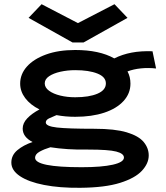

<svg xmlns="http://www.w3.org/2000/svg" viewBox="-20 -718 790 914"><path d="M338 -162Q291 -162 249 -170Q229 -162 213.5 -154.5Q198 -147 198 -135Q198 -117 251 -111Q304 -105 429 -105Q527 -105 583.5 -88Q640 -71 664 -42Q688 -13 688 22Q688 60 655.5 95Q623 130 551.5 152.5Q480 175 362 176Q264 177 190 162.5Q116 148 75 120.5Q34 93 34 56Q34 21 62.5 -3Q91 -27 135 -42Q88 -66 88 -106Q88 -132 110 -155Q132 -178 168 -197Q124 -219 100 -251Q76 -283 76 -320Q76 -365 108 -401Q140 -437 199 -458.5Q258 -480 338 -480Q453 -480 524 -440Q562 -459 606.5 -467.5Q651 -476 706 -474L723 -392Q686 -396 651 -392.5Q616 -389 587 -378Q601 -352 601 -320Q601 -273 568 -237Q535 -201 476 -181.5Q417 -162 338 -162ZM338 -255Q404 -255 444 -272Q484 -289 484 -321Q484 -352 443.5 -368Q403 -384 338 -384Q301 -384 267.5 -376.5Q234 -369 213.5 -355Q193 -341 193 -321Q193 -301 213.5 -286Q234 -271 267 -263Q300 -255 338 -255ZM147 33Q147 78 369 78Q464 78 517 66Q570 54 570 32Q570 13 533.5 3.5Q497 -6 400 -6Q349 -5 303.5 -8Q258 -11 220 -17Q190 -8 168.5 4Q147 16 147 33ZM178 -698 351 -608 525 -698 587 -633 378 -516H325L116 -633Z"/></svg>

Font: Inconsolata ExtraExpanded ExtraBold
Style: Regular
Weight: 800
Width: 8
Monospace: yes
Designer: Raph Levien, Cyreal, Brenton Simpson
Foundry: Raph Levien, Cyreal, Google
Version: Version 3.001; ttfautohint (v1.8.2.53-6de2)